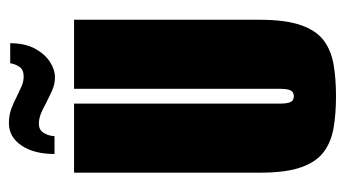

<svg xmlns="http://www.w3.org/2000/svg" viewBox="-196 -586 793 442"><g transform="rotate(-90 201.0 -364.5)"><path d="M201 12Q161 12 128.5 6.5Q96 1 73 -16Q50 -33 37.5 -68Q25 -103 25 -163V-591H184V-115Q184 -104 186 -97Q188 -90 192 -87.5Q196 -85 201 -85Q206 -85 210 -87.5Q214 -90 216 -97Q218 -104 218 -115V-591H377V-164Q377 -104 364.5 -68.5Q352 -33 329 -16Q306 1 273.5 6.5Q241 12 201 12ZM245 -635Q228 -635 213 -642Q198 -649 184 -656Q172 -663 160.5 -667.5Q149 -672 137 -672Q124 -672 117 -661.5Q110 -651 109 -636H68Q68 -683 87.5 -712Q107 -741 139 -741Q157 -741 172 -735.5Q187 -730 200 -723Q212 -717 223.5 -712Q235 -707 246 -707Q262 -707 268.5 -716.5Q275 -726 277 -738H323Q323 -704 310.5 -681Q298 -658 280 -646.5Q262 -635 245 -635Z"/></g></svg>

Font: Alumni Sans Thin Black
Style: Regular
Weight: 900
Version: Version 1.018